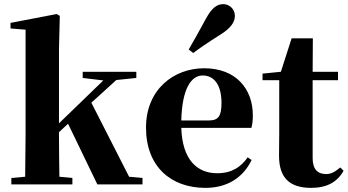

<svg xmlns="http://www.w3.org/2000/svg" viewBox="-20 -894 1686 931"><path d="M381 -516 481 -504 356 -383 266 -296V-656L270 -817L255 -826L31 -783V-756L104 -750V-238L102 -37L35 -31V0H331V-31L268 -37C267 -94 266 -187 266 -246V-253L310 -294L452 0H671V-31L606 -37L423 -396L544 -506L641 -516V-546H381Z M895 -654 917 -637C949 -661 982 -684 1050 -727C1097 -756 1119 -786 1119 -817C1119 -852 1090 -874 1063 -874C1030 -874 1006 -853 980 -806C939 -730 917 -692 895 -654ZM976 17C1080 17 1158 -31 1200 -118L1181 -131C1148 -84 1104 -54 1033 -54C936 -54 864 -119 859 -274H1199C1204 -293 1206 -310 1206 -335C1206 -462 1125 -563 970 -563C823 -563 688 -461 688 -275C688 -88 807 17 976 17ZM859 -310C863 -466 908 -528 963 -528C1017 -528 1054 -484 1054 -395C1054 -333 1040 -310 994 -310Z M1489 17C1566 17 1616 -12 1646 -66L1630 -82C1603 -60 1586 -50 1561 -50C1521 -50 1496 -73 1496 -127V-505H1619V-546H1496L1497 -708H1394L1342 -546L1253 -537V-505H1334V-249C1334 -208 1333 -179 1333 -139C1333 -29 1387 17 1489 17Z"/></svg>

Font: Source Han Serif KR Heavy
Style: Regular
Weight: 900
Designer: Ryoko NISHIZUKA 西塚涼子 (kana & ideographs); Frank Grießhammer (Latin, Greek & Cyrillic); Wenlong ZHANG 张文龙 (bopomofo); San
Foundry: Adobe
Version: Version 2.001;hotconv 1.1.0;makeotfexe 2.6.0